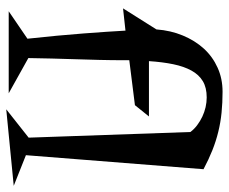

<svg xmlns="http://www.w3.org/2000/svg" viewBox="-79 -652 733 615"><g transform="rotate(90 287.5 -344.5)"><path d="M172.9 -392.1V-377.9Q172.9 -335.4 171.9 -296.1Q170.9 -256.8 169.7 -218.8Q168.5 -180.7 167.5 -143.6Q166.5 -106.4 166 -68.8L278.8 -5.9H16.1L104 -65.9Q93.3 -164.6 87.2 -244.9Q81.1 -325.2 78.1 -379.9L6.8 -372.1L74.2 -479Q77.6 -524.9 93.8 -563.7Q109.9 -602.5 135.7 -630.9Q161.6 -659.2 196.8 -675Q231.9 -690.9 273.9 -690.9Q309.1 -690.9 340.6 -687.7Q372.1 -684.6 402.1 -677.2Q432.1 -669.9 461.4 -658.2Q490.7 -646.5 522 -629.9L477.1 -61L575.2 -22L330.1 2L420.9 -69.8L402.8 -587.9Q393.6 -600.1 380.9 -609.6Q368.2 -619.1 353.8 -626Q339.4 -632.8 323.5 -636.5Q307.6 -640.1 292 -640.1Q260.7 -640.1 240 -627.7Q219.2 -615.2 206.1 -591.3Q192.9 -567.4 185.8 -533.2Q178.7 -499 175.8 -455.1H353L316.9 -410.2Z"/></g></svg>

Font: Risque
Style: Regular
Weight: 400
Designer: Astigmatic (AOETI)
Foundry: Astigmatic (AOETI)
Version: Version 1.000